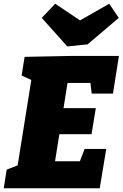

<svg xmlns="http://www.w3.org/2000/svg" viewBox="-32 -1010 658 1030"><path d="M422 -211H538L503 0H-12L4 -100L84 -131L60 -106L139 -600L158 -571L84 -605L100 -705L350 -710H606L574 -508H460L450 -591L479 -565H301L335 -595L304 -400L283 -430H482L459 -290H258L292 -325L257 -105L238 -145H427L385 -115ZM554 -990 605 -914 438 -772 329 -761 192 -914 264 -990 461 -858 326 -860Z"/></svg>

Font: Bitter Thin Black
Style: Italic
Weight: 900
Italic angle: -9°
Version: Version 3.020